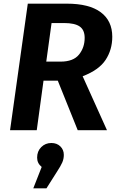

<svg xmlns="http://www.w3.org/2000/svg" viewBox="-20 -712 645 1050"><path d="M432 -295 565 0H405L296 -271H218L181 0H35L132 -692H345Q468 -692 531 -645Q594 -598 594 -511Q594 -440 557.5 -384.5Q521 -329 432 -295ZM233 -375H311Q381 -375 412 -413.5Q443 -452 443 -505Q443 -548 416 -567Q389 -586 330 -586H262ZM329 135Q329 157 320.5 176.5Q312 196 291 228L234 318H162L208 201Q183 181 183 150Q183 115 205.5 92.5Q228 70 261 70Q291 70 310 88.5Q329 107 329 135Z"/></svg>

Font: Fira Sans SemiBold
Style: Italic
Weight: 600
Italic angle: -8°
Designer: bBox Type GmbH & Carrois Corporate GbR & Edenspiekermann AG
Foundry: bBox Type GmbH & Carrois Corporate GbR & Edenspiekermann AG
Version: Version 4.301